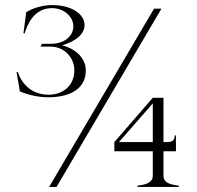

<svg xmlns="http://www.w3.org/2000/svg" viewBox="-20 -734 773 754"><path d="M170 -352C257 -352 317 -387 317 -457C317 -499 286 -540 224 -556C278 -572 312 -600 312 -636C312 -678 262 -714 186 -714C151 -714 114 -705 83 -686L72 -603H77C96 -668 133 -702 184 -702C233 -702 268 -667 268 -631C268 -593 234 -562 180 -562H145L139 -551H178C234 -551 272 -506 272 -458C272 -395 224 -362 171 -362C118 -362 71 -390 50 -451H45L58 -375C93 -360 134 -352 170 -352ZM622 -44V-140H671V-202H666C666 -183 657 -176 634 -176H622V-350H580L429 -176V-140H580V-44C580 -18 556 -9 520 -5V0H682V-5C647 -9 622 -17 622 -44ZM447 -176 580 -328V-176ZM585 -700 173 0H202L614 -700Z"/></svg>

Font: Sprat Thin
Style: Regular
Weight: 100
Designer: Ethan Nakache
Foundry: Collletttivo
Version: Version 2.000;Glyphs 3.2 (3217)